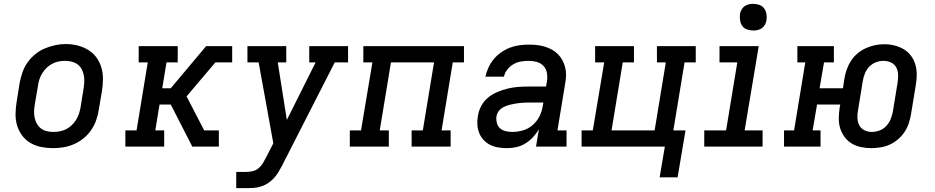

<svg xmlns="http://www.w3.org/2000/svg" viewBox="-20 -759 4840 994"><path d="M254 8Q223 8 193 2Q163 -4 137.5 -19Q112 -34 94.5 -57.5Q77 -81 68.5 -109.5Q60 -138 60.5 -169Q61 -200 66 -231L82 -331Q87 -358 96.5 -385Q106 -412 122.5 -435.5Q139 -459 162 -478Q185 -497 211.5 -508Q238 -519 265.5 -525Q293 -531 320 -531Q352 -531 381.5 -523.5Q411 -516 436 -501Q461 -486 478.5 -462.5Q496 -439 504.5 -410.5Q513 -382 513 -351Q513 -320 508 -289L491 -189Q487 -162 477.5 -135.5Q468 -109 451.5 -85Q435 -61 412 -42.5Q389 -24 362.5 -12.5Q336 -1 308.5 3.5Q281 8 254 8ZM255 -76Q272 -76 289 -79Q306 -82 322 -90Q338 -98 351 -110.5Q364 -123 373.5 -138Q383 -153 388.5 -169.5Q394 -186 397 -203L413 -303Q416 -320 416.5 -337.5Q417 -355 413.5 -371.5Q410 -388 402 -402.5Q394 -417 380.5 -426.5Q367 -436 350.5 -440Q334 -444 316 -444Q299 -444 282.5 -440.5Q266 -437 250.5 -429Q235 -421 222 -408.5Q209 -396 199.5 -381Q190 -366 184.5 -350Q179 -334 177 -317L160 -217Q157 -200 156.5 -182.5Q156 -165 159.5 -149Q163 -133 171 -118.5Q179 -104 192 -94Q205 -84 221.5 -80Q238 -76 255 -76Q255 -76 255 -76Q255 -76 255 -76Z M629 0V-84H687L745 -436H698V-520H900V-436H842L820 -302H864L1047 -520H1182V-436H1095L946 -260L1037 -84H1113V0H975L972 -7L864 -218H806L784 -84H830V0Z M1203 215V131H1253Q1270 131 1287 127.5Q1304 124 1318 112.5Q1332 101 1341 86Q1350 71 1358 55L1359 53Q1359 53 1359 53Q1359 53 1359 53L1395 -17L1319 -436H1261V-520H1462V-436H1418L1465 -138L1614 -436H1581V-520H1782V-436H1713L1444 91Q1443 94 1442 96Q1441 98 1440 100L1439 101Q1430 118 1419.5 135Q1409 152 1395 166.5Q1381 181 1364 191.5Q1347 202 1328 207.5Q1309 213 1290.5 214Q1272 215 1253 215Z M1791 0V-84H1849L1908 -436H1861V-520H2382V-436H2324L2266 -84H2313V0H2111V-84H2169L2227 -436H2004L1946 -84H1993V0Z M2606 8Q2583 8 2560.5 4.5Q2538 1 2518.5 -8.5Q2499 -18 2484 -34Q2469 -50 2461 -70Q2453 -90 2451.5 -112.5Q2450 -135 2454 -158Q2458 -185 2471.5 -210.5Q2485 -236 2507 -254Q2529 -272 2555.5 -283Q2582 -294 2609 -300.5Q2636 -307 2662.5 -309Q2689 -311 2716 -311H2807L2812 -341Q2815 -362 2811 -383Q2807 -404 2793 -418.5Q2779 -433 2758.5 -438.5Q2738 -444 2716 -444Q2696 -444 2676 -440.5Q2656 -437 2638 -426.5Q2620 -416 2606.5 -399Q2593 -382 2589 -362H2493Q2498 -386 2509 -409.5Q2520 -433 2536 -452.5Q2552 -472 2574 -487.5Q2596 -503 2619.5 -512Q2643 -521 2667.5 -524.5Q2692 -528 2716 -528Q2737 -528 2758 -526Q2779 -524 2799 -518Q2819 -512 2836.5 -502.5Q2854 -493 2868 -479Q2882 -465 2891.5 -447.5Q2901 -430 2906 -410Q2911 -390 2910.5 -369Q2910 -348 2906 -327L2866 -84H2913V0H2755L2770 -90Q2757 -68 2739.5 -49Q2722 -30 2700 -16.5Q2678 -3 2654 2.5Q2630 8 2606 8ZM2632 -76Q2660 -76 2687.5 -84Q2715 -92 2737.5 -111.5Q2760 -131 2773 -157Q2786 -183 2790 -211L2793 -228H2716Q2704 -228 2692 -227.5Q2680 -227 2668.5 -225.5Q2657 -224 2645 -222Q2633 -220 2621 -217Q2609 -214 2597.5 -209.5Q2586 -205 2575.5 -197.5Q2565 -190 2558.5 -179Q2552 -168 2550 -156Q2548 -139 2552.5 -122Q2557 -105 2569 -94.5Q2581 -84 2598 -80Q2615 -76 2632 -76Z M3488 159H3395L3422 0H2991V-84H3049L3108 -436H3061V-520H3262V-436H3204L3146 -84H3369L3427 -436H3381V-520H3582V-436H3524L3466 -84H3529Z M3626 0V-84H3739L3797 -436H3705V-520H3908L3835 -84H3928V0ZM3880 -601Q3863 -601 3847.5 -606.5Q3832 -612 3823 -624.5Q3814 -637 3811.5 -653.5Q3809 -670 3811 -687Q3813 -698 3819 -709Q3825 -720 3835 -727Q3845 -734 3856.5 -736.5Q3868 -739 3880 -739Q3896 -739 3911.5 -733.5Q3927 -728 3936 -715.5Q3945 -703 3948 -686.5Q3951 -670 3948 -653Q3946 -642 3940 -631Q3934 -620 3924 -613Q3914 -606 3902.5 -603.5Q3891 -601 3880 -601Z M4491 8Q4464 8 4437.5 2.5Q4411 -3 4389.5 -16Q4368 -29 4352.5 -50Q4337 -71 4329.5 -95.5Q4322 -120 4322.5 -147.5Q4323 -175 4327 -202L4330 -218H4210L4187 -84H4228V0H4039V-84H4091L4149 -436H4108V-520H4297V-436H4246L4223 -302H4344L4352 -355Q4356 -378 4364.5 -401.5Q4373 -425 4387 -446Q4401 -467 4421 -483.5Q4441 -500 4463.5 -510Q4486 -520 4510 -525Q4534 -530 4558 -530Q4585 -530 4611 -523.5Q4637 -517 4659 -504Q4681 -491 4696.5 -470Q4712 -449 4719 -424.5Q4726 -400 4726 -372.5Q4726 -345 4721 -318L4696 -165Q4692 -142 4684 -118.5Q4676 -95 4662 -74.5Q4648 -54 4628 -37Q4608 -20 4585.5 -10Q4563 0 4538.5 4Q4514 8 4491 8ZM4493 -76Q4513 -76 4532.5 -83Q4552 -90 4567 -105.5Q4582 -121 4590 -140Q4598 -159 4602 -179L4627 -332Q4630 -352 4629.5 -372.5Q4629 -393 4620 -410Q4611 -427 4593 -435.5Q4575 -444 4554 -444Q4534 -444 4514.5 -436.5Q4495 -429 4480.5 -414Q4466 -399 4458 -379.5Q4450 -360 4447 -341L4422 -188Q4418 -168 4419 -147.5Q4420 -127 4428.5 -110.5Q4437 -94 4454.5 -85Q4472 -76 4493 -76Z"/></svg>

Font: Iosevka Etoile Medium Oblique
Style: Regular
Weight: 500
Italic angle: -9°
Designer: Belleve Invis
Foundry: Belleve Invis
Version: Version 15.5.2; ttfautohint (v1.8.4)